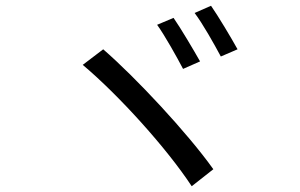

<svg xmlns="http://www.w3.org/2000/svg" viewBox="-20 -747 1040 666"><path d="M582 -685 525 -661C551 -625 593 -550 615 -508L674 -534C652 -573 607 -649 582 -685ZM712 -727 655 -702C682 -667 723 -594 746 -551L804 -576C782 -616 737 -691 712 -727ZM338 -576 267 -522C393 -416 559 -232 645 -101L720 -160C631 -285 452 -477 338 -576Z"/></svg>

Font: Source Han Sans KR Regular
Style: Regular
Weight: 400
Designer: Ryoko NISHIZUKA (kana & ideographs); Paul D. Hunt (Latin, Greek & Cyrillic); Wenlong ZHANG (bopomofo); Sandoll Communica
Foundry: Adobe Systems Incorporated
Version: Version 1.004;PS 1.004;hotconv 1.0.82;makeotf.lib2.5.63406